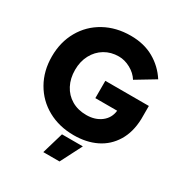

<svg xmlns="http://www.w3.org/2000/svg" viewBox="-206 -862 1146 1211"><g transform="rotate(30 367.0 -256.0)"><path d="M29 -350Q29 -455 76 -537.5Q123 -620 206.5 -666Q290 -712 396 -712Q493 -712 565 -671Q637 -630 682 -560L546 -478Q523 -515 481 -538Q439 -561 396 -561Q339 -561 294 -534Q249 -507 223.5 -459Q198 -411 198 -350Q198 -288 223 -240Q248 -192 294 -165Q340 -138 401 -138Q465 -138 508 -171Q551 -204 557 -259H398V-385H715V-289Q712 -193 670.5 -125Q629 -57 558.5 -22.5Q488 12 396 12Q290 12 206.5 -34Q123 -80 76 -162.5Q29 -245 29 -350ZM330 44H482L402 200H284Z"/></g></svg>

Font: Oak Sans ExtraBold
Style: Regular
Weight: 800
Designer: Erik Kennedy, Walven
Foundry: Erik Kennedy, Walven
Version: Version 1.000